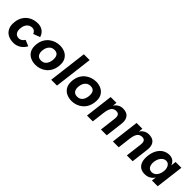

<svg xmlns="http://www.w3.org/2000/svg" viewBox="281 -1979 3270 3270"><g transform="rotate(45 1916.0 -344.0)"><path d="M534 -381 412 -335Q406 -359 383.5 -379.5Q361 -400 326 -400Q272 -400 235 -362Q198 -324 190 -255Q182 -186 209 -147Q236 -108 290 -108Q325 -108 352.5 -128.5Q380 -149 392 -173L502 -127Q465 -58 405.5 -23Q346 12 280 12Q199 12 142.5 -20Q86 -52 60 -111.5Q34 -171 44 -254Q54 -337 94.5 -396.5Q135 -456 200 -488Q265 -520 346 -520Q412 -520 462.5 -485Q513 -450 534 -381Z M810 12Q742 12 684 -16Q626 -44 595.5 -103Q565 -162 576 -254Q585 -324 614.5 -374Q644 -424 686.5 -456.5Q729 -489 778.5 -504.5Q828 -520 876 -520Q945 -520 1002 -492Q1059 -464 1089.5 -405.5Q1120 -347 1108 -254Q1099 -185 1070.5 -135Q1042 -85 999.5 -52Q957 -19 908 -3.5Q859 12 810 12ZM825 -108Q886 -108 920 -147.5Q954 -187 962 -254Q970 -320 946.5 -360Q923 -400 861 -400Q803 -400 766.5 -360Q730 -320 722 -254Q714 -187 740.5 -147.5Q767 -108 825 -108Z M1181 0 1267 -700H1407L1321 0Z M1680 12Q1612 12 1554 -16Q1496 -44 1465.5 -103Q1435 -162 1446 -254Q1455 -324 1484.5 -374Q1514 -424 1556.5 -456.5Q1599 -489 1648.5 -504.5Q1698 -520 1746 -520Q1815 -520 1872 -492Q1929 -464 1959.5 -405.5Q1990 -347 1978 -254Q1969 -185 1940.5 -135Q1912 -85 1869.5 -52Q1827 -19 1778 -3.5Q1729 12 1680 12ZM1695 -108Q1756 -108 1790 -147.5Q1824 -187 1832 -254Q1840 -320 1816.5 -360Q1793 -400 1731 -400Q1673 -400 1636.5 -360Q1600 -320 1592 -254Q1584 -187 1610.5 -147.5Q1637 -108 1695 -108Z M2043 0 2105 -508H2245L2236 -430Q2246 -448 2262 -464.5Q2278 -481 2298 -493.5Q2318 -506 2342 -513Q2366 -520 2391 -520Q2458 -520 2497 -494Q2536 -468 2550.5 -421.5Q2565 -375 2557 -315L2519 0H2379L2415 -296Q2422 -352 2404.5 -380Q2387 -408 2344 -408Q2303 -408 2276 -388.5Q2249 -369 2234 -331Q2219 -293 2212 -239L2183 0Z M2667 0 2729 -508H2869L2860 -430Q2870 -448 2886 -464.5Q2902 -481 2922 -493.5Q2942 -506 2966 -513Q2990 -520 3015 -520Q3082 -520 3121 -494Q3160 -468 3174.5 -421.5Q3189 -375 3181 -315L3143 0H3003L3039 -296Q3046 -352 3028.5 -380Q3011 -408 2968 -408Q2927 -408 2900 -388.5Q2873 -369 2858 -331Q2843 -293 2836 -239L2807 0Z M3441 12Q3373 12 3329 -20Q3285 -52 3267.5 -111.5Q3250 -171 3260 -253Q3271 -337 3305.5 -396.5Q3340 -456 3393.5 -488Q3447 -520 3512 -520Q3554 -520 3583 -505Q3612 -490 3630.5 -466.5Q3649 -443 3658 -415L3669 -508H3809L3746 0H3607L3617 -83Q3601 -56 3576.5 -34.5Q3552 -13 3519 -0.5Q3486 12 3441 12ZM3505 -96Q3539 -97 3567 -116Q3595 -135 3613.5 -170.5Q3632 -206 3638 -253Q3644 -297 3633.5 -332.5Q3623 -368 3600 -389Q3577 -410 3543 -410Q3507 -410 3478 -389Q3449 -368 3430.5 -332.5Q3412 -297 3406 -253Q3400 -205 3410 -169.5Q3420 -134 3444.5 -115Q3469 -96 3505 -96Z"/></g></svg>

Font: Inclusive Sans
Style: Italic
Weight: 400
Italic angle: -7°
Designer: Olivia King
Foundry: Olivia King
Version: Version 2.004